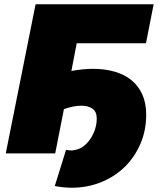

<svg xmlns="http://www.w3.org/2000/svg" viewBox="-20 -720 750 901"><path d="M147 -700H701L665 -517H340L315 -387Q342 -392 367.5 -394.5Q393 -397 417 -397Q471 -397 517 -384Q563 -371 596 -344.5Q629 -318 647.5 -277.5Q666 -237 666 -182Q666 -107 638.5 -44Q611 19 564 64.5Q517 110 453 135.5Q389 161 317 161Q280 161 237 153L290 -17Q302.5 -14 314 -14Q330.5 -14 351.2 -22Q372 -30 391.5 -52Q411 -74 422.5 -103.5Q434 -133 434 -163Q434 -196 414 -210Q394 -224 362 -224Q326 -224 280 -208L239 0H7Z"/></svg>

Font: Argentum Sans Black
Style: Italic
Weight: 900
Italic angle: -11°
Designer: Julieta Ulanovsky (font), Cristiano Sobral (main changes and remaster)
Foundry: Julieta Ulanovsky (font), Cristiano Sobral (main changes and remaster)
Version: Version 2.007;June 15, 2022;FontCreator 14.0.0.2814 64-bit; 